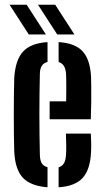

<svg xmlns="http://www.w3.org/2000/svg" viewBox="-20 -786 440 814"><path d="M40.5 -141.5Q39.5 -170 39 -211.2Q38.5 -252.5 38.5 -297.8Q38.5 -343 39 -385Q39.5 -427 40.5 -457Q45.5 -532.5 78.2 -567.8Q111 -603 181.5 -607.5V-523.5Q165 -519 157.2 -507Q149.5 -495 149 -473Q148 -428.5 147.5 -386Q147 -343.5 147 -301.5Q147 -259.5 147.5 -217.2Q148 -175 149 -130.5Q149.5 -106.5 157 -94Q164.5 -81.5 181.5 -77V8Q110 2.5 77.2 -32.2Q44.5 -67 40.5 -141.5ZM228.5 8V-76.5Q244 -81.5 251.2 -94Q258.5 -106.5 260 -130.5Q261 -146 260.8 -168.8Q260.5 -191.5 259.5 -219.5H365Q366 -205.5 366.5 -182.5Q367 -159.5 366 -141.5Q362.5 -67 330.5 -31.8Q298.5 3.5 228.5 8ZM190.5 -280.5V-356.5H260.5Q261 -383.5 261 -406.8Q261 -430 260.8 -447.2Q260.5 -464.5 260 -473Q258.5 -494 251 -506.2Q243.5 -518.5 228.5 -523V-607.5Q298.5 -603 330.2 -568.5Q362 -534 366 -461Q366.5 -448 366.8 -419.2Q367 -390.5 366.8 -354Q366.5 -317.5 365 -280.5ZM102 -640 20.5 -766H93L174.5 -640ZM222.5 -640 141 -766H214L295.5 -640Z"/></svg>

Font: Big Shoulders Stencil Display Thin
Style: Bold
Weight: 700
Version: Version 2.001